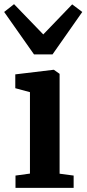

<svg xmlns="http://www.w3.org/2000/svg" viewBox="-37 -903 416 923"><path d="M37.5 0V-59L107 -68.5V-460L36.5 -479V-545.5L220 -567.5H222L249.5 -548V-68L317 -59V0ZM126.5 -641.5 -17 -845.5 30.5 -883 171 -737.5 310 -882 358.5 -845.5 215.5 -641.5Z"/></svg>

Font: Merriweather 20pt
Style: Bold
Weight: 700
Version: Version 2.100